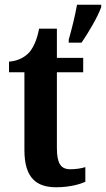

<svg xmlns="http://www.w3.org/2000/svg" viewBox="-20 -780 447 810"><path d="M270 -613V-600H324C353 -642 392 -708 407 -750V-760H305C297 -715 282 -654 270 -613ZM217 10C277 10 320 -4 340 -13V-75C321 -69 299 -66 276 -66C235 -66 220 -93 220 -156V-475H331V-536H220V-659H145C136 -612 122 -583 106 -562C88 -541 59 -523 18 -520V-475H83V-147C83 -30 133 10 217 10Z"/></svg>

Font: Noto Serif Thai Condensed
Style: Bold
Weight: 700
Width: 3
Designer: Monotype Design Team
Foundry: Monotype Imaging Inc.
Version: Version 2.002